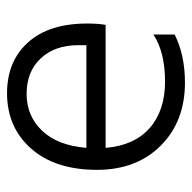

<svg xmlns="http://www.w3.org/2000/svg" viewBox="-20 -534 558 559"><g transform="rotate(-90 259.5 -254.0)"><path d="M439 -25Q379 5 299 5Q186 5 115.5 -65.5Q45 -136 45 -251Q45 -373 107 -443Q169 -513 268 -513Q361 -513 416 -452Q471 -391 471 -280Q471 -246 467 -226H109Q116 -142 167 -97.5Q218 -53 302 -53Q388 -53 439 -87ZM266 -456Q202 -456 159 -411Q116 -366 109 -282H408V-305Q408 -374 369.5 -415Q331 -456 266 -456Z"/></g></svg>

Font: Hind Madurai Light
Style: Regular
Weight: 300
Designer: Jyotish Sonowal
Foundry: Indian Type Foundry
Version: Version 1.001;PS 1.0;hotconv 1.0.86;makeotf.lib2.5.63406; tt